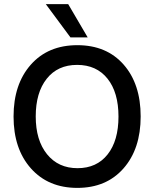

<svg xmlns="http://www.w3.org/2000/svg" viewBox="-20 -907 751 935"><path d="M312 -887 407 -725H323L203 -887ZM207.5 -523.5Q154 -456 154 -340Q154 -224 209 -156Q264 -88 357.5 -88Q451 -88 504 -155Q557 -222 557 -339.5Q557 -457 503.5 -524Q450 -591 355.5 -591Q261 -591 207.5 -523.5ZM356.5 8Q215 8 130.5 -87Q46 -182 46 -339.5Q46 -497 130 -592Q214 -687 356.5 -687Q499 -687 582 -592.5Q665 -498 665 -340Q665 -182 581.5 -87Q498 8 356.5 8Z"/></svg>

Font: Hind Medium
Style: Regular
Weight: 500
Designer: Manushi Parikh, Satya Rajpurohit
Foundry: Indian Type Foundry
Version: Version 1.201;PS 1.0;hotconv 1.0.78;makeotf.lib2.5.61930; tt